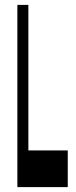

<svg xmlns="http://www.w3.org/2000/svg" viewBox="-20 -765 311 785"><path d="M51 -745V0H257V-150H96V-745Z"/></svg>

Font: 寒蝉无机体 CompactMedium
Style: Regular
Weight: 500
Width: 3
Designer: ChillTanhei {Warren2060}; 
Source Han Sans {Ryoko NISHIZUKA 西塚涼子 (kana, bopomofo & ideographs); Paul D. Hunt (Latin, Gre
Foundry: ChillType&Adobe
Version: Version 1.000;Glyphs 3.1.1 (3135)